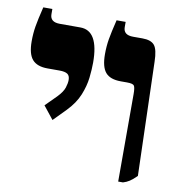

<svg xmlns="http://www.w3.org/2000/svg" viewBox="-76 -716 737 792"><g transform="rotate(10 293.0 -320.0)"><path d="M471 7V-359Q471 -386 466 -394Q461 -402 436 -402H410Q365 -402 345.5 -425Q326 -448 326 -501Q326 -534 331 -564Q336 -594 349 -647H387V-625Q387 -592 428 -592H467Q503 -592 517.5 -574.5Q532 -557 533 -506L547 -30Q530 -13 517.5 -5Q505 3 491 7ZM160 -196 117 -250 163 -296Q185 -319 191 -337.5Q197 -356 197 -370Q197 -388 186.5 -395Q176 -402 153 -402H103Q59 -402 39 -425Q19 -448 19 -501Q19 -534 24 -564Q29 -594 42 -647H80V-625Q80 -592 121 -592H207Q284 -592 284 -458Q284 -430 280 -394.5Q276 -359 260.5 -321Q245 -283 211 -248Z"/></g></svg>

Font: Noto Serif Hebrew SemiCondensed Black
Style: Regular
Weight: 900
Width: 4
Designer: Monotype Design Team
Foundry: Monotype Imaging Inc.
Version: Version 2.004; ttfautohint (v1.8.4.7-5d5b)